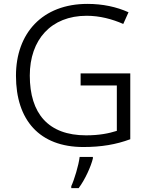

<svg xmlns="http://www.w3.org/2000/svg" viewBox="-20 -745 765 986"><path d="M394 -368V-306H580V-73C539 -60 490 -50 422 -50C228 -50 133 -162 133 -357C133 -541 242 -664 425 -664C492 -664 556 -647 613 -622L640 -682C578 -710 507 -725 429 -725C198 -725 62 -575 62 -356C62 -128 183 10 408 10C501 10 576 -3 649 -30V-368ZM457 69V61H389C384 104 361 179 346 211V221H384C417 177 447 110 457 69Z"/></svg>

Font: Noto Sans Thaana Light
Style: Regular
Weight: 300
Designer: David Williams
Foundry: Google Inc.
Version: Version 3.001